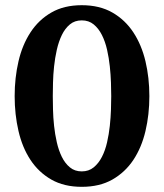

<svg xmlns="http://www.w3.org/2000/svg" viewBox="-20 -703 627 735"><path d="M405.8 -335Q405.8 -356.4 404.8 -386.5Q403.8 -416.5 400.4 -448.7Q397 -481 389.9 -512.5Q382.8 -543.9 370.1 -569.1Q357.4 -594.2 338.6 -609.6Q319.8 -625 293 -625Q266.1 -625 247.6 -609.6Q229 -594.2 216.8 -569.1Q204.6 -543.9 197.5 -512.5Q190.4 -481 187 -448.7Q183.6 -416.5 182.9 -386.5Q182.1 -356.4 182.1 -335Q182.1 -313 182.9 -283.2Q183.6 -253.4 187 -221.4Q190.4 -189.5 197.5 -158.2Q204.6 -127 216.8 -102.3Q229 -77.6 247.6 -62.3Q266.1 -46.9 293 -46.9Q319.8 -46.9 338.6 -62.3Q357.4 -77.6 370.1 -102.3Q382.8 -127 389.9 -158.2Q397 -189.5 400.4 -221.4Q403.8 -253.4 404.8 -283.2Q405.8 -313 405.8 -335ZM551.8 -335Q551.8 -264.6 536.9 -201.4Q522 -138.2 490.5 -90.8Q459 -43.5 410.2 -15.6Q361.3 12.2 293 12.2Q225.1 12.2 176.5 -15.6Q127.9 -43.5 96.7 -90.8Q65.4 -138.2 50.8 -201.4Q36.1 -264.6 36.1 -335Q36.1 -405.3 50.8 -468.3Q65.4 -531.2 96.7 -579.1Q127.9 -627 176.5 -655Q225.1 -683.1 293 -683.1Q361.3 -683.1 410.2 -655Q459 -627 490.5 -579.1Q522 -531.2 536.9 -468.3Q551.8 -405.3 551.8 -335Z"/></svg>

Font: Charis SIL APac
Style: Bold
Weight: 700
Foundry: SIL International
Version: Version 5.000